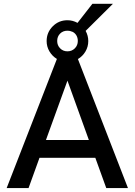

<svg xmlns="http://www.w3.org/2000/svg" viewBox="-20 -962 689 982"><path d="M14 0 271 -660.5Q247 -675 232.8 -699.2Q218.5 -723.5 218.5 -752Q218.5 -796 249.5 -827.2Q280.5 -858.5 325 -858.5Q352 -858.5 376.5 -845L452.5 -942.5H557.5L418 -804Q431.5 -779.5 431.5 -752Q431.5 -723 417 -698.5Q402.5 -674 378.5 -660L634.5 0H523.5L467.5 -155H182L126 0ZM215 -246H434.5L325 -549.5ZM378 -752.5Q378 -769.5 369.8 -782.5Q361.5 -795.5 347 -801H342.5L343.5 -802Q335 -805 325 -805Q302 -805 287.2 -790Q272.5 -775 272.5 -752.5Q272.5 -730 287.5 -714.8Q302.5 -699.5 325 -699.5Q347.5 -699.5 362.8 -714.8Q378 -730 378 -752.5Z"/></svg>

Font: HK Grotesk Medium
Style: Regular
Weight: 500
Designer: Alfredo Marco Pradil
Foundry: Hanken Design Co.
Version: Version 3.001;FEAKit 1.0